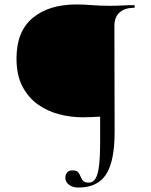

<svg xmlns="http://www.w3.org/2000/svg" viewBox="-20 -648 679 861"><path d="M332 193Q306 193 289.5 180.5Q273 168 273 150Q273 135 281 125.5Q289 116 304 116Q323 116 330 124Q337 132 341 143Q345 154 352.5 162.5Q360 171 378 171Q397 171 408 153.5Q419 136 424 96Q429 56 429 -8V-125Q411 -124 392 -123Q373 -122 350 -122Q298 -122 245.5 -135.5Q193 -149 150 -179.5Q107 -210 80.5 -260.5Q54 -311 54 -386Q54 -507 126.5 -567.5Q199 -628 323 -628Q357 -628 392.5 -625Q428 -622 472 -622Q500 -622 528.5 -623.5Q557 -625 582 -625Q584 -625 584 -619Q584 -613 582 -613Q539 -613 516 -592Q493 -571 493 -532L494 -55Q494 74 456 133.5Q418 193 332 193Z"/></svg>

Font: Cormorant Infant Light
Style: Regular
Weight: 400
Version: Version 4.001